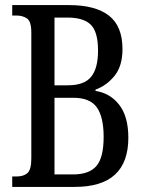

<svg xmlns="http://www.w3.org/2000/svg" viewBox="-20 -734 569 754"><path d="M28 0V-41H45Q73 -41 88 -54.5Q103 -68 103 -112V-606Q103 -650 86 -661.5Q69 -673 45 -673H28V-714H251Q355 -714 408 -672.5Q461 -631 461 -541Q461 -475 430 -436.5Q399 -398 355 -382V-377Q413 -368 448.5 -322Q484 -276 484 -193Q484 0 274 0ZM246 -399Q311 -399 338 -432.5Q365 -466 365 -535Q365 -609 336.5 -637Q308 -665 245 -665H194V-399ZM267 -49Q330 -49 358.5 -82Q387 -115 387 -196Q387 -274 360.5 -312Q334 -350 268 -350H194V-49Z"/></svg>

Font: Noto Serif Tamil ExtraCondensed
Style: Regular
Weight: 400
Width: 2
Designer: Indian Type Foundry, Tom Grace, and the Monotype Design Team
Foundry: Monotype Imaging Inc.
Version: Version 2.004; ttfautohint (v1.8.4.7-5d5b)